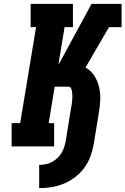

<svg xmlns="http://www.w3.org/2000/svg" viewBox="-20 -755 647 990"><path d="M182 215V95Q198 95 214.5 92Q231 89 246.5 81Q262 73 275 61Q288 49 297 34Q306 19 311 3Q316 -13 319 -29L346 -196Q348 -204 349 -211.5Q350 -219 351 -226.5Q352 -234 352.5 -242Q353 -250 353 -257.5Q353 -265 352.5 -272.5Q352 -280 350.5 -287.5Q349 -295 345 -301.5Q341 -308 333 -308H262L231 -120H259V0H40V-120H84L166 -615H138V-735H356V-615H313L282 -427H285L452 -735H607V-615H542L421 -407Q448 -392 465.5 -365.5Q483 -339 490.5 -307.5Q498 -276 497 -243Q496 -210 490 -176L463 -10Q457 22 445.5 53Q434 84 414 111Q394 138 366.5 159Q339 180 308 192.5Q277 205 245.5 210Q214 215 182 215Z"/></svg>

Font: Iosevka Etoile Heavy Oblique
Style: Regular
Weight: 900
Italic angle: -9°
Designer: Belleve Invis
Foundry: Belleve Invis
Version: Version 15.5.2; ttfautohint (v1.8.4)